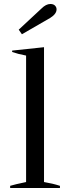

<svg xmlns="http://www.w3.org/2000/svg" viewBox="-20 -944 353 964"><path d="M74 -795 188 -901Q211 -924 233 -924Q248 -924 256 -916Q264 -908 264 -897Q264 -874 232 -854L90 -772ZM31 -11Q53 -18 111 -30V-665Q69 -673 41 -683V-690L201 -707V-30Q244 -23 281 -11V0H31Z"/></svg>

Font: Trirong
Style: Regular
Weight: 400
Version: Version 1.000